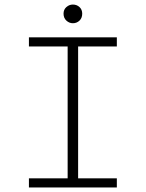

<svg xmlns="http://www.w3.org/2000/svg" viewBox="-20 -823 640 843"><path d="M107 0V-40H277V-619H107V-659H493V-619H323V-40H493V0ZM300 -721Q284 -721 271.5 -732.5Q259 -744 259 -763Q259 -781 271.5 -792Q284 -803 300 -803Q317 -803 329 -792Q341 -781 341 -763Q341 -744 329 -732.5Q317 -721 300 -721Z"/></svg>

Font: Source Code Pro ExtraLight Light
Style: Regular
Weight: 300
Monospace: yes
Version: Version 1.018;hotconv 1.0.116;makeotfexe 2.5.65601